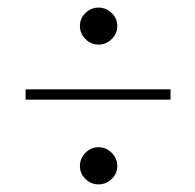

<svg xmlns="http://www.w3.org/2000/svg" viewBox="-20 -482 517 509"><path d="M47.9 -217.8V-245.1H432.1V-217.8ZM206.5 -7.6Q191.9 -22 191.9 -42Q191.9 -62 206.5 -76.9Q221.2 -91.8 241.2 -91.8Q261.2 -91.8 276.1 -76.9Q291 -62 291 -42Q291 -22 276.1 -7.6Q261.2 6.8 241.2 6.8Q221.2 6.8 206.5 -7.6ZM206.5 -378.4Q191.9 -393.1 191.9 -413.1Q191.9 -433.1 206.5 -447.5Q221.2 -461.9 241.2 -461.9Q261.2 -461.9 276.1 -447.5Q291 -433.1 291 -413.1Q291 -393.1 276.1 -378.4Q261.2 -363.8 241.2 -363.8Q221.2 -363.8 206.5 -378.4Z"/></svg>

Font: Dehuti
Style: Bold
Weight: 700
Version: Version 1.2